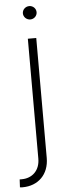

<svg xmlns="http://www.w3.org/2000/svg" viewBox="-75 -740 363 976"><g transform="rotate(-5 106.5 -252.5)"><path d="M92 -545.5V66.4C92 127.1 52.2 163.4 -1.1 163.4H-11.7L-13.8 203.5C-8.2 204.5 -4.3 204.5 -0.4 204.5C79.2 204.5 134.9 150.9 134.9 66.4V-545.5ZM113.3 -642C132.5 -642 148.1 -657.3 148.1 -676.1C148.1 -695 132.5 -710.2 113.3 -710.2C94.1 -710.2 78.1 -695 78.1 -676.1C78.1 -657.3 94.1 -642 113.3 -642Z"/></g></svg>

Font: Karasuma Gothic
Style: Thin
Weight: 200
Designer: Rasmus Andersson / Ryoko Ishizuka
Foundry: rsms
Version: Version 1.00